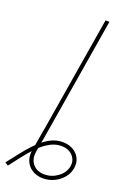

<svg xmlns="http://www.w3.org/2000/svg" viewBox="-245 -788 707 1041"><g transform="rotate(20 108.5 -267.5)"><path d="M62.5 -55.7H85L63.5 71.3Q56.6 113.8 79.8 142.1Q103 170.4 147.5 170.9Q189.9 170.4 224.4 144.8Q258.8 119.1 265.6 82Q272.5 46.4 248.8 20.3Q225.1 -5.9 181.6 -5.9Q140.1 -5.9 95.9 24.7Q51.8 55.2 -8.8 133.8L-54.7 193.4L-73.2 181.6L-27.3 123Q4.9 81.1 32.7 52Q60.5 22.9 85.4 5.4Q110.4 -12.2 134 -20.3Q157.7 -28.3 181.6 -28.3Q217.3 -28.3 242.9 -13.4Q268.6 1.5 280.8 26.6Q293 51.8 288.1 82Q283.7 113.3 263.2 138.4Q242.7 163.6 212.4 178.5Q182.1 193.4 147.5 193.4Q120.6 193.4 99.1 184.1Q77.6 174.8 63 158.2Q48.3 141.6 42.5 119.4Q36.6 97.2 41 71.3ZM196.3 -727.5 76.2 0H53.7L173.8 -727.5Z"/></g></svg>

Font: Inter Tight Thin
Style: Italic
Weight: 250
Italic angle: -9.39999°
Designer: Rasmus Andersson
Foundry: rsms
Version: Version 3.004